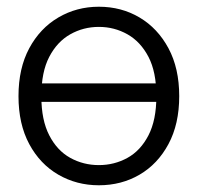

<svg xmlns="http://www.w3.org/2000/svg" viewBox="-20 -539 588 571"><path d="M79 -236V-291H473V-236ZM274 12Q208 12 153.5 -19.5Q99 -51 67 -110.5Q35 -170 35 -253Q35 -336 67 -395.5Q99 -455 153.5 -487Q208 -519 274 -519Q341 -519 395 -487Q449 -455 481 -395.5Q513 -336 513 -253Q513 -170 481 -110.5Q449 -51 395 -19.5Q341 12 274 12ZM103 -252Q103 -182 126.5 -136.5Q150 -91 189 -69.5Q228 -48 274 -48Q320 -48 359 -69.5Q398 -91 421.5 -136.5Q445 -182 445 -252V-254Q445 -325 421.5 -370Q398 -415 359 -437Q320 -459 274 -459Q228 -459 189 -437Q150 -415 126.5 -370Q103 -325 103 -254Z"/></svg>

Font: TikTok Sans Light
Style: Regular
Weight: 300
Version: Version 4.000